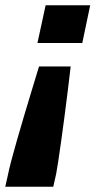

<svg xmlns="http://www.w3.org/2000/svg" viewBox="-38 -530 372 728"><path d="M-18 178 -7 129Q-4 113 4.5 80.5Q13 48 25.5 4.5Q38 -39 52.5 -88Q67 -137 82 -186Q97 -235 110 -278H230Q225 -235 219 -186Q213 -137 206.5 -88Q200 -39 194 4.5Q188 48 183 80.5Q178 113 175 129L164 178ZM104 -367 135 -510H304L274 -367Z"/></svg>

Font: Saira Thin
Style: Bold Italic
Weight: 700
Italic angle: -12°
Version: Version 1.101